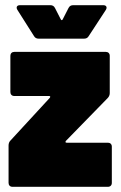

<svg xmlns="http://www.w3.org/2000/svg" viewBox="-20 -720 466 740"><path d="M47 -682 111 -581C115 -574 121 -571 129 -571H304C312 -571 318 -574 322 -581L388 -682C394 -692 390 -700 378 -700H262C254 -700 248 -697 244 -689L222 -646C220 -641 216 -641 214 -646L192 -689C188 -697 182 -700 174 -700H57C45 -700 41 -692 47 -682ZM28 0H396C405 0 411 -6 411 -15V-155C411 -164 405 -170 396 -170H237C232 -170 231 -173 234 -177L395 -342C400 -347 403 -354 403 -361V-505C403 -514 397 -520 388 -520H35C26 -520 20 -514 20 -505V-365C20 -356 26 -350 35 -350H169C174 -350 175 -347 172 -343L20 -178C15 -173 13 -166 13 -159V-15C13 -6 19 0 28 0Z"/></svg>

Font: Barlow Semi Condensed Black
Style: Regular
Weight: 900
Width: 4
Designer: Jeremy Tribby
Foundry: Tribby Type
Version: Version 1.408;PS 001.408;hotconv 1.0.88;makeotf.lib2.5.64775